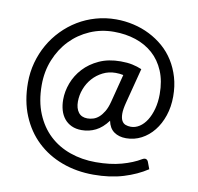

<svg xmlns="http://www.w3.org/2000/svg" viewBox="-86 -772 1011 982"><g transform="rotate(10 419.0 -281.0)"><path d="M524 -408.5Q505 -412.5 484 -412.5Q448 -412.5 417.8 -397.2Q387.5 -382 365.5 -357.2Q343.5 -332.5 331.2 -300.2Q319 -268 319 -234.5Q319 -199.5 334.8 -178.8Q350.5 -158 381.5 -158Q396.5 -158 411.8 -162.8Q427 -167.5 440.8 -179.5Q454.5 -191.5 466.5 -211.5Q478.5 -231.5 486.5 -262.5ZM562.5 -272Q553 -235.5 553.2 -212.8Q553.5 -190 560.5 -177Q567.5 -164 580 -159.2Q592.5 -154.5 607.5 -154.5Q631 -154.5 652.2 -168.2Q673.5 -182 689.5 -207.2Q705.5 -232.5 715 -267.5Q724.5 -302.5 724.5 -344.5Q724.5 -412.5 702.8 -464Q681 -515.5 642.8 -549.5Q604.5 -583.5 552.5 -600.8Q500.5 -618 439.5 -618Q373 -618 315 -592.8Q257 -567.5 214.2 -523Q171.5 -478.5 146.8 -417.8Q122 -357 122 -286Q122 -202 148.5 -138Q175 -74 220.8 -31.2Q266.5 11.5 328.5 33.2Q390.5 55 461.5 55Q537.5 55 595.5 39Q653.5 23 694 -1.5Q705 -8 713 -5.5Q721 -3 725 7L738.5 43Q685.5 78 616.5 99Q547.5 120 461.5 120Q373.5 120 298.5 92.2Q223.5 64.5 168.2 12.2Q113 -40 81.8 -115.2Q50.5 -190.5 50.5 -286Q50.5 -340 64.2 -390.5Q78 -441 103 -485Q128 -529 163.5 -565.5Q199 -602 242 -628Q285 -654 335 -668.2Q385 -682.5 439.5 -682.5Q486 -682.5 530.5 -672.2Q575 -662 614.2 -642.2Q653.5 -622.5 686.8 -593.8Q720 -565 743.8 -527.2Q767.5 -489.5 781 -443.8Q794.5 -398 794.5 -344.5Q794.5 -290.5 779 -244.5Q763.5 -198.5 736.5 -164.8Q709.5 -131 672.8 -111.8Q636 -92.5 593.5 -92.5Q556 -92.5 530.8 -110.5Q505.5 -128.5 498 -166.5Q469 -127.5 435.2 -110.8Q401.5 -94 362.5 -94Q332.5 -94 310 -104.5Q287.5 -115 272.5 -133.5Q257.5 -152 250.2 -177.2Q243 -202.5 243 -232Q243 -274.5 259.2 -317.8Q275.5 -361 307.8 -396Q340 -431 388 -453Q436 -475 499.5 -475Q534 -475 560 -469.5Q586 -464 609.5 -454Z"/></g></svg>

Font: TypoPRO Lato
Style: Regular
Weight: 500
Designer: Lukasz Dziedzic with Adam Twardoch and Botio Nikoltchev
Foundry: tyPoland Lukasz Dziedzic
Version: Version 2.010; 2014-09-01; http://www.latofonts.com/